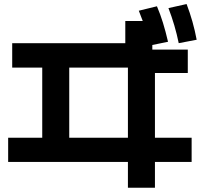

<svg xmlns="http://www.w3.org/2000/svg" viewBox="-20 -838 978 930"><path d="M599.6 -53.7H19.5V-170.9H184.6V-510.7H39.1V-628.9H586.9V-736.3H671.4Q662.6 -761.2 652.3 -786.1L740.2 -807.6Q756.8 -768.6 769.5 -727.3Q782.2 -686 793.9 -635.7L717.8 -620.1V-597.7H889.6V-484.4H730.5V-170.9H908.2V-53.7H730.5V71.3H599.6ZM599.6 -170.9V-510.7H315.4V-170.9ZM795.9 -798.8 883.8 -818.4Q916 -734.4 932.6 -645.5L845.7 -628.9Q828.1 -715.3 795.9 -798.8Z"/></svg>

Font: Pretendard
Style: Bold
Weight: 700
Designer: Base glyphs from Inter by Rasmus Andersson; Hangeul glyphs from Noto Sans CJK(Source Han Sans) by Jang Soo-young and Kan
Foundry: Kil Hyung-jin
Version: Version 1.309